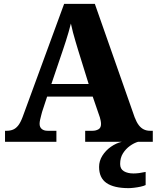

<svg xmlns="http://www.w3.org/2000/svg" viewBox="-20 -734 811 994"><path d="M6 0V-57H15Q33 -57 47.5 -63Q62 -69 74 -84Q86 -99 97 -128L312 -714H471L677 -127Q687 -101 698.5 -86Q710 -71 724.5 -64Q739 -57 756 -57H771V0H421V-57H460Q476 -57 489.5 -64.5Q503 -72 503 -92Q503 -101 501 -110Q499 -119 497 -126.5Q495 -134 493 -138L460 -234H224L198 -155Q196 -147 193 -136Q190 -125 187.5 -113.5Q185 -102 185 -93Q185 -76 196 -66.5Q207 -57 226 -57H272V0ZM246 -299H439L384 -476Q378 -497 371 -519.5Q364 -542 358 -565.5Q352 -589 347 -612Q342 -591 335 -567.5Q328 -544 321 -521.5Q314 -499 307 -479ZM646 240Q570 240 531.5 213.5Q493 187 493 130Q493 99 510 72Q527 45 554 26Q581 7 611 0H695Q674 6 652.5 21.5Q631 37 616.5 60Q602 83 602 115Q602 141 621.5 152.5Q641 164 671 164Q685 164 700.5 162Q716 160 734 156V224Q724 229 707.5 232.5Q691 236 674 238Q657 240 646 240Z"/></svg>

Font: Noto Serif Tibetan ExtraBold
Style: Regular
Weight: 800
Version: Version 2.103